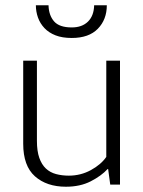

<svg xmlns="http://www.w3.org/2000/svg" viewBox="-20 -700 543 728"><path d="M383 -470H435V0H398L390 -59H388Q364 -33 324 -12.5Q284 8 230 8Q157 8 112.5 -31.5Q68 -71 68 -155V-470H120V-166Q120 -127 129 -101.5Q138 -76 154 -61Q170 -46 192.5 -40Q215 -34 241 -34Q286 -34 324.5 -55Q363 -76 383 -105ZM164 -680Q165 -642 185 -619Q205 -596 252 -596Q291 -596 313.5 -618Q336 -640 337 -680H385Q385 -626 351 -591Q317 -556 252 -556Q216 -556 190.5 -566Q165 -576 148.5 -593.5Q132 -611 124 -633.5Q116 -656 116 -680Z"/></svg>

Font: Ek Mukta ExtraLight
Style: Regular
Weight: 275
Designer: Girish Dalvi and Yashodeep Gholap
Foundry: Ek Type
Version: Version 2.538;PS 1.002;hotconv 16.6.51;makeotf.lib2.5.65220;